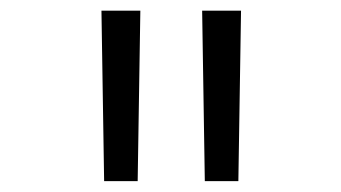

<svg xmlns="http://www.w3.org/2000/svg" viewBox="-20 -713 626 352"><path d="M170.9 -380.9 166 -693.4H237.3L232.4 -380.9ZM355.5 -380.9 350.6 -693.4H421.9L417 -380.9Z"/></svg>

Font: CaskaydiaMono NF Light
Style: Regular
Weight: 300
Designer: Aaron Bell
Foundry: Saja Typeworks
Version: Version 2111.001; ttfautohint (v1.8.4);Nerd Fonts 3.1.1